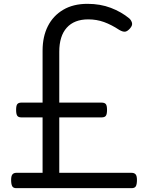

<svg xmlns="http://www.w3.org/2000/svg" viewBox="-20 -981 757 1001"><path d="M65 0Q49 0 43.5 -10.5Q38 -21 38 -43Q38 -64 45 -72Q52 -80 65 -80H202V-369H91Q76 -369 70 -377.5Q64 -386 64 -408Q64 -431 70.5 -438.5Q77 -446 91 -446H202V-717Q202 -790 229.5 -844.5Q257 -899 309.5 -930Q362 -961 436 -961Q503 -961 558 -940Q613 -919 654 -885Q664 -876 668 -862.5Q672 -849 658 -833Q645 -818 633 -816Q621 -814 602 -825Q561 -852 522.5 -866Q484 -880 440 -880Q367 -880 328 -836.5Q289 -793 289 -711V-446H510Q525 -446 531.5 -438.5Q538 -431 538 -408Q538 -386 532 -377.5Q526 -369 510 -369H289V-80H666Q680 -80 687 -72Q694 -64 694 -43Q694 -21 688.5 -10.5Q683 0 666 0Z"/></svg>

Font: Playwrite HU
Style: Regular
Weight: 400
Designer: Veronika Burian, José Scaglione
Foundry: TypeTogether
Version: Version 1.002